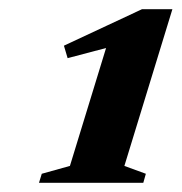

<svg xmlns="http://www.w3.org/2000/svg" viewBox="-20 -696 394 416"><path d="M131.5 -336.5 225 -641.5 253.5 -603.5 126.5 -570 118.5 -597 287.5 -676H353.5L249.5 -336.5L296 -319.5L290.5 -300H64.5L70.5 -319.5Z"/></svg>

Font: Newsreader 24pt ExtraBold
Style: Italic
Weight: 800
Italic angle: -17°
Designer: Hugues Gentile
Foundry: Production Type
Version: Version 1.003